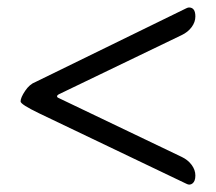

<svg xmlns="http://www.w3.org/2000/svg" viewBox="-20 -491 577 513"><path d="M85 -188Q35 -212 35 -220Q35 -230 47 -248Q59 -266 75 -272L478 -469Q482 -471 485 -471Q502 -471 502 -447Q502 -432 492 -418.5Q482 -405 465 -397L137 -239Q133 -237 132.5 -234Q132 -231 137 -229L465 -72Q482 -64 492 -50.5Q502 -37 502 -22Q502 -7 494.5 -1Q487 5 478 0Z"/></svg>

Font: EB Garamond ExtraBold
Style: Regular
Weight: 800
Designer: Georg Duffner and Octavio Pardo
Foundry: Georg Duffner
Version: Version 1.000